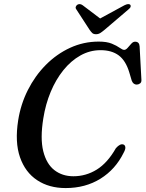

<svg xmlns="http://www.w3.org/2000/svg" viewBox="-20 -919 721 951"><path d="M592 -203Q599.5 -200 600.8 -189.8Q602 -179.5 592.5 -162.5Q552 -80 477.5 -33.8Q403 12.5 305 12.5Q223 12.5 164 -26.5Q105 -65.5 79 -140.2Q53 -215 70 -323Q82.5 -402.5 118 -473Q153.5 -543.5 207 -597.5Q260.5 -651.5 327.2 -682.2Q394 -713 469 -713Q509 -713 533.8 -702.8Q558.5 -692.5 572.8 -682.2Q587 -672 595 -672Q603.5 -672 612.2 -682Q621 -692 630 -702.2Q639 -712.5 649 -712.5Q670 -712.5 671.5 -689.5L680.5 -522.5Q681 -511.5 674 -506Q667 -500.5 657.5 -500Q640 -500 632.5 -519.5L620.5 -560Q603 -618.5 568.2 -644.5Q533.5 -670.5 478 -670.5Q425 -670.5 378.2 -644.2Q331.5 -618 294 -571.5Q256.5 -525 231 -463.8Q205.5 -402.5 194.5 -332.5Q178.5 -233.5 194.2 -170.2Q210 -107 249.2 -76.5Q288.5 -46 343.5 -46Q406 -46 459.2 -79Q512.5 -112 554 -185Q575.5 -209.5 592 -203ZM497.5 -771Q485.5 -761 476.2 -755.2Q467 -749.5 455.5 -749.5Q443.5 -749.5 437.2 -755.2Q431 -761 424 -771L358 -872.5Q353 -879.5 355.5 -885.8Q358 -892 363 -895.5Q375.5 -903 389.5 -893L476 -827.5L596.5 -893Q617 -903 625 -895.5Q628.5 -892 627 -885.8Q625.5 -879.5 616.5 -872.5Z"/></svg>

Font: Fraunces 9pt
Style: Italic
Weight: 400
Italic angle: -16°
Version: Version 1.000;[b76b70a41]